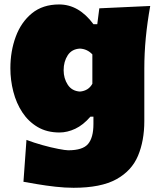

<svg xmlns="http://www.w3.org/2000/svg" viewBox="-20 -618 727 875"><path d="M315.4 237.8Q276.4 237.8 232.7 232.9Q189 228 150.4 221.4Q111.8 214.8 86.9 210.4L100.6 19.5Q133.8 32.2 173.1 43.2Q212.4 54.2 245.4 60.5Q278.3 66.9 291 66.9Q356.9 66.9 381.3 38.1Q405.8 9.3 405.8 -52.7V-86.4H392.1Q359.4 -48.3 323 -31.2Q286.6 -14.2 251 -14.2Q193.8 -14.2 151.6 -39.1Q109.4 -64 81.8 -106Q54.2 -147.9 40.8 -200.2Q27.3 -252.4 27.3 -307.1Q27.3 -384.8 51.8 -450.9Q76.2 -517.1 125.5 -557.4Q174.8 -597.7 249.5 -597.7Q339.4 -597.7 405.8 -507.8H423.3L432.6 -580.1L664.6 -590.8Q651.4 -517.1 644.5 -446.3Q637.7 -375.5 637.7 -305.2V-66.4Q637.7 23.4 608.9 92Q580.1 160.6 509.8 199.2Q439.5 237.8 315.4 237.8ZM344.2 -200.7Q383.3 -204.1 400.9 -236.3V-370.1Q377.4 -395 344.2 -396.5Q307.1 -394.5 288.6 -366Q270 -337.4 270 -297.9Q270 -260.7 288.8 -231.9Q307.6 -203.1 344.2 -200.7Z"/></svg>

Font: Pinar-FD Black
Style: Regular
Weight: 900
Designer: Amin Abedi
Version: Version 3.000